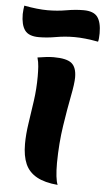

<svg xmlns="http://www.w3.org/2000/svg" viewBox="-57 -853 500 905"><g transform="rotate(5 193.0 -400.5)"><path d="M239 -88Q239 -51 242 -25Q245 1 251 15Q190 10 152 -11Q114 -32 97.5 -69.5Q81 -107 81 -164Q81 -209 89 -261.5Q97 -314 105 -371Q113 -428 113 -487Q113 -510 111.5 -532.5Q110 -555 104 -575Q122 -578 143 -580.5Q164 -583 180 -583Q242 -583 265.5 -563.5Q289 -544 289 -497Q289 -468 277 -407Q265 -346 252.5 -264Q240 -182 239 -88ZM102 -671Q54 -671 35.5 -696.5Q17 -722 17 -773Q17 -783 18.5 -795Q20 -807 21 -813Q53 -807 81 -804Q109 -801 132 -801Q178 -801 220.5 -808.5Q263 -816 301 -816Q349 -816 367.5 -791Q386 -766 386 -714Q386 -704 385 -691.5Q384 -679 382 -674Q350 -680 322 -683Q294 -686 270 -686Q225 -686 182.5 -678.5Q140 -671 102 -671Z"/></g></svg>

Font: Merienda ExtraBold
Style: Regular
Weight: 800
Designer: Eduardo Rodriguez Tunni
Foundry: Eduardo Rodriguez Tunni
Version: Version 2.001